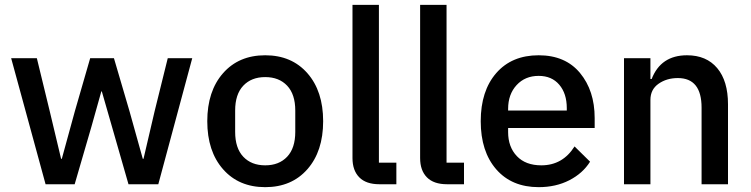

<svg xmlns="http://www.w3.org/2000/svg" viewBox="-20 -760 3096 792"><path d="M168 0 26 -520H132L185 -302L232 -105H235L289 -302L352 -520H450L514 -302L569 -105H572L618 -302L672 -520H773L633 0H510L442 -237L400 -383H398L357 -237L288 0Z M1248 -62Q1183 12 1074 12Q965 12 900 -62Q835 -136 835 -260Q835 -384 900 -458Q965 -532 1074 -532Q1183 -532 1248 -458Q1313 -384 1313 -260Q1313 -136 1248 -62ZM1198 -216V-304Q1198 -371 1164.5 -406.5Q1131 -442 1074 -442Q1017 -442 983.5 -406.5Q950 -371 950 -304V-216Q950 -149 983.5 -113.5Q1017 -78 1074 -78Q1131 -78 1164.5 -113.5Q1198 -149 1198 -216Z M1615 0H1545Q1490 0 1462 -28.5Q1434 -57 1434 -108V-740H1543V-89H1615Z M1894 0H1824Q1769 0 1741 -28.5Q1713 -57 1713 -108V-740H1822V-89H1894Z M2202 12Q2091 12 2027 -61.5Q1963 -135 1963 -260Q1963 -385 2027 -458.5Q2091 -532 2202 -532Q2312 -532 2372.5 -459Q2433 -386 2433 -273V-232H2076V-215Q2076 -154 2112 -116Q2148 -78 2213 -78Q2301 -78 2350 -156L2414 -93Q2384 -45 2328.5 -16.5Q2273 12 2202 12ZM2202 -447Q2146 -447 2111 -409Q2076 -371 2076 -311V-304H2318V-314Q2318 -374 2287 -410.5Q2256 -447 2202 -447Z M2663 0H2554V-520H2663V-434H2668Q2706 -532 2814 -532Q2894 -532 2938.5 -479Q2983 -426 2983 -330V0H2874V-316Q2874 -438 2776 -438Q2730 -438 2696.5 -414.5Q2663 -391 2663 -348Z"/></svg>

Font: IBM Plex Sans Medm
Style: Regular
Weight: 500
Designer: Mike Abbink, Paul van der Laan, Pieter van Rosmalen
Foundry: Bold Monday
Version: Version 3.005